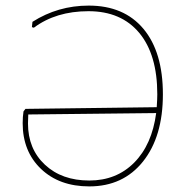

<svg xmlns="http://www.w3.org/2000/svg" viewBox="-20 -661 677 686"><path d="M297 -641Q423 -641 492.5 -558Q562 -475 562 -324Q562 -173 491 -84Q420 5 299 5Q192 5 126.5 -57.5Q61 -120 61 -221Q61 -244 64 -263L71 -272L540 -278Q542 -308 542 -324Q542 -466 477.5 -543.5Q413 -621 296 -621Q180 -621 101 -562L94 -564L96 -583Q187 -641 297 -641ZM80 -220Q80 -129 140.5 -72.5Q201 -16 299 -16Q396 -16 459.5 -80Q523 -144 538 -257L81 -252Z"/></svg>

Font: Alegreya Sans Thin
Style: Regular
Weight: 100
Designer: Juan Pablo del Peral
Foundry: Huerta Tipografica
Version: Version 2.007